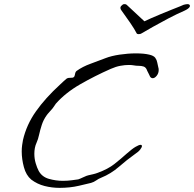

<svg xmlns="http://www.w3.org/2000/svg" viewBox="-20 -887 938 928"><path d="M886 -867Q897 -867 898 -859Q898 -856 897 -854Q892 -845 873 -836Q834 -819 794 -798Q754 -777 719.5 -757.5Q685 -738 663 -725Q659 -722 650 -722Q643 -722 641 -725Q631 -745 609.5 -776.5Q588 -808 566 -838Q562 -843 562 -849Q562 -856 569 -861Q574 -866 576.5 -866.5Q579 -867 581 -867Q586 -867 587.5 -866.5Q589 -866 592 -864L678 -784Q688 -789 709.5 -798.5Q731 -808 757.5 -819Q784 -830 809 -840Q834 -850 850.5 -856.5Q867 -863 868 -864Q880 -867 886 -867ZM268 21Q231 21 195.5 12Q160 3 131 -19Q106 -40 95.5 -79Q85 -118 85 -155Q85 -171 87 -185.5Q89 -200 91 -210Q108 -284 153.5 -348.5Q199 -413 270 -478Q278 -486 286 -493Q294 -500 302 -507Q307 -510 312 -510.5Q317 -511 321 -511Q326 -511 330 -511.5Q334 -512 336 -514Q341 -517 342.5 -528Q344 -539 350 -544Q379 -565 418 -579Q457 -593 490 -606Q518 -617 558.5 -623Q599 -629 637 -629Q676 -629 701 -623Q723 -618 730.5 -607.5Q738 -597 740 -585Q742 -573 745 -562Q746 -559 746.5 -556Q747 -553 747 -549Q747 -533 737.5 -521Q728 -509 718 -509Q707 -509 702 -524Q700 -529 695.5 -537Q691 -545 689 -551Q684 -562 674 -565.5Q664 -569 648 -569H647Q638 -569 627 -571Q616 -573 603 -573Q584 -573 562 -569Q540 -565 515 -554Q438 -520 367.5 -479.5Q297 -439 250 -386Q244 -378 242.5 -375Q241 -372 234 -363Q229 -357 219 -346Q209 -335 205 -329Q190 -308 182 -283.5Q174 -259 169 -236Q164 -213 157 -198Q151 -185 148.5 -171.5Q146 -158 146 -144Q146 -120 152.5 -98Q159 -76 167 -61Q183 -32 216.5 -22.5Q250 -13 284 -13Q308 -13 328.5 -16Q349 -19 358 -20Q365 -22 383 -30.5Q401 -39 408 -40Q417 -42 430 -45Q443 -48 453 -52Q502 -70 532.5 -94Q563 -118 593 -145Q619 -168 635.5 -177.5Q652 -187 659 -187Q666 -187 666 -181Q666 -175 657.5 -164Q649 -153 632 -142Q594 -115 555 -81Q516 -47 469 -28Q456 -23 445 -15Q434 -7 420 -3Q404 1 361 11Q318 21 268 21Z"/></svg>

Font: Vujahday Script
Style: Regular
Weight: 400
Designer: Robert E. Leuschke
Foundry: Robert E. Leuschke
Version: Version 1.010; ttfautohint (v1.8.3)